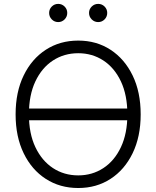

<svg xmlns="http://www.w3.org/2000/svg" viewBox="-20 -943 792 973"><path d="M636.2 -393.1V-333.5H111.8V-393.1ZM376.5 9.8Q283.7 9.8 212.2 -36.4Q140.6 -82.5 99.9 -166.5Q59.1 -250.5 59.1 -363.3Q59.1 -476.6 99.9 -560.5Q140.6 -644.5 212.2 -690.9Q283.7 -737.3 376.5 -737.3Q468.8 -737.3 540 -690.9Q611.3 -644.5 652.1 -560.5Q692.9 -476.6 692.9 -363.3Q692.9 -250.5 652.1 -166.5Q611.3 -82.5 540 -36.4Q468.8 9.8 376.5 9.8ZM376.5 -54.2Q447.3 -54.2 503.7 -91.1Q560.1 -127.9 592.8 -197.3Q625.5 -266.6 625.5 -363.3Q625.5 -460.9 592.8 -530.3Q560.1 -599.6 503.7 -636.5Q447.3 -673.3 376.5 -673.3Q305.2 -673.3 248.5 -636.5Q191.9 -599.6 159.2 -530.3Q126.5 -460.9 126.5 -363.3Q126.5 -266.6 159.2 -197.5Q191.9 -128.4 248.3 -91.3Q304.7 -54.2 376.5 -54.2ZM477.5 -831.1Q458.5 -831.1 444.8 -844.7Q431.2 -858.4 431.2 -877.4Q431.2 -896.5 444.8 -909.9Q458.5 -923.3 477.5 -923.3Q496.6 -923.3 510 -909.9Q523.4 -896.5 523.4 -877.4Q523.4 -858.4 510 -844.7Q496.6 -831.1 477.5 -831.1ZM274.9 -831.1Q255.9 -831.1 242.4 -844.7Q229 -858.4 229 -877.4Q229 -896.5 242.4 -909.9Q255.9 -923.3 274.9 -923.3Q293.9 -923.3 307.4 -909.9Q320.8 -896.5 320.8 -877.4Q320.8 -858.4 307.4 -844.7Q293.9 -831.1 274.9 -831.1Z"/></svg>

Font: Inter 18pt Light
Style: Regular
Weight: 300
Designer: Rasmus Andersson
Foundry: rsms
Version: Version 4.001;git-66647c0bb